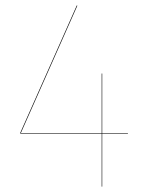

<svg xmlns="http://www.w3.org/2000/svg" viewBox="-20 -690 533 710"><path d="M453 -196H358V0H356V-196H55V-199L264 -670L266 -669L57 -198H356V-418H358V-198H453Z"/></svg>

Font: FiraGO Two
Style: Regular
Weight: 100
Designer: bBox Type
Foundry: bBox Type GmbH
Version: Version 1.001